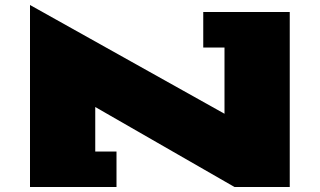

<svg xmlns="http://www.w3.org/2000/svg" viewBox="-20 -748 1279 768"><path d="M100 0V-728L878 -293V-558H793V-700H1139V0H918L361 -320V-142H446V0Z"/></svg>

Font: Stalinist One
Style: Regular
Weight: 400
Designer: Jovanny Lemonad
Foundry: Alexey Maslov, Jovanny Lemonad
Version: Version 3.004